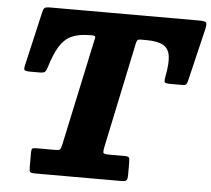

<svg xmlns="http://www.w3.org/2000/svg" viewBox="-53 -807 951 864"><g transform="rotate(5 423.0 -375.0)"><path d="M110 -26V-92Q110 -107 114.2 -110.2Q118.5 -113.5 133.5 -113.5H214.5Q236 -113.5 239.8 -118.5Q243.5 -123.5 247.5 -141.5L352.5 -632Q354.5 -641.5 339.5 -641.5H328.5Q277.5 -641.5 245.2 -626.5Q213 -611.5 191.8 -577Q170.5 -542.5 152.5 -483.5Q147.5 -467 142 -460.8Q136.5 -454.5 116.5 -454.5H75.5Q51.5 -454.5 48.2 -460.2Q45 -466 49.5 -484L105 -725Q108.5 -741 114.2 -745.5Q120 -750 140.5 -750H811.5Q837.5 -750 843 -744.5Q848.5 -739 843 -714L786.5 -477.5Q783.5 -464.5 779.5 -459.5Q775.5 -454.5 759 -454.5H708Q682.5 -454.5 681 -461.5Q679.5 -468.5 683 -487Q694.5 -546 689.5 -579.5Q684.5 -613 659 -627.2Q633.5 -641.5 584 -641.5H557Q545.5 -641.5 542.2 -636.5Q539 -631.5 537 -622L437 -147.5Q433 -129 434.2 -121.2Q435.5 -113.5 460.5 -113.5H529.5Q546 -113.5 550 -109Q554 -104.5 554 -87V-32Q554 -9.5 548.5 -4.8Q543 0 521 0H135Q118.5 0 114.2 -4.2Q110 -8.5 110 -26Z"/></g></svg>

Font: Besley* Heavy
Style: Italic
Weight: 800
Italic angle: -13°
Designer: Owen Earl
Foundry: indestructible type*
Version: Version 3.000; ttfautohint (v1.8.3)